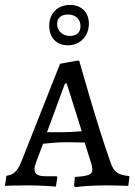

<svg xmlns="http://www.w3.org/2000/svg" viewBox="-20 -753 550 780"><path d="M256 -569C305 -569 341 -606 341 -657C341 -703 311 -733 264 -733C215 -733 180 -699 180 -649C180 -600 209 -569 256 -569ZM263 -607C234 -607 212 -628 212 -655C212 -680 228 -694 256 -694C287 -694 307 -676 307 -646C307 -621 291 -607 263 -607ZM284 7C284 7 345 0 410 0C440 0 501 2 501 2L506 -34L504 -38C459 -42 442 -55 429 -93C372 -254 302 -506 302 -506L295 -507L224 -494L67 -97C50 -56 35 -43 6 -39L0 2C0 2 51 0 92 0C146 0 207 5 207 5L213 -33L210 -37H167C134 -37 120 -45 120 -67C120 -73 123 -82 127 -95L155 -169C174 -171 211 -175 241 -175C263 -175 304 -175 324 -174L348 -97C353 -84 355 -72 355 -63C355 -44 340 -38 284 -34L281 2ZM171 -216 244 -414H251L312 -220C293 -218 260 -216 239 -216Z"/></svg>

Font: Alegreya SC
Style: Regular
Weight: 400
Designer: Juan Pablo del Peral
Foundry: Huerta Tipografica
Version: Version 2.007;PS 002.007;hotconv 1.0.88;makeotf.lib2.5.64775